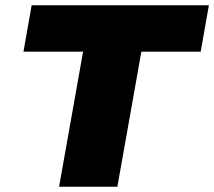

<svg xmlns="http://www.w3.org/2000/svg" viewBox="-20 -708 812 728"><path d="M204 0 295 -512H69L100 -688H772L741 -512H516L425 0Z"/></svg>

Font: Archivo SemiBold Black
Style: Italic
Weight: 900
Italic angle: -10°
Version: Version 2.001